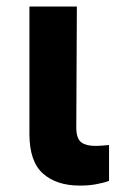

<svg xmlns="http://www.w3.org/2000/svg" viewBox="-20 -566 361 592"><path d="M70.7 -545.9H217L215.2 -170.5Q216 -138.3 230.6 -127.2Q245.2 -116.2 273 -116.2Q287.2 -116.2 297.6 -117.2Q307.9 -118.2 316.2 -118.9V-8.2Q297.6 -1.6 274.5 2.4Q251.5 6.4 226.2 6.2Q154.8 6.4 112.8 -30.6Q70.8 -67.6 70.7 -152.9Z"/></svg>

Font: GitLab Sans
Style: Regular
Weight: 400
Designer: Rasmus Andersson
Foundry: Modifications by GitLab B.V., manufactured by rsms
Version: Version 4.000;git-c8fb6b7